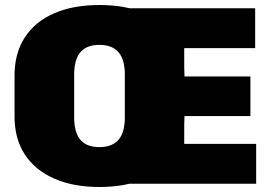

<svg xmlns="http://www.w3.org/2000/svg" viewBox="-20 -733 1071 766"><path d="M377 13Q271 13 195 -21Q119 -55 78.5 -117.5Q38 -180 38 -268V-432Q38 -520 78.5 -583Q119 -646 195 -679.5Q271 -713 377 -713Q483 -713 559 -679.5Q635 -646 675.5 -583Q716 -520 716 -432V-268Q716 -180 675.5 -117.5Q635 -55 559 -21Q483 13 377 13ZM377 -146Q427 -146 452.5 -175Q478 -204 478 -264V-436Q478 -496 452.5 -525Q427 -554 377 -554Q326 -554 301 -525Q276 -496 276 -436V-264Q276 -204 301 -175Q326 -146 377 -146ZM663 -159H1002V0H478V-700H998V-541H663L715 -664V-340L663 -428H979V-270H663L715 -358V-36Z"/></svg>

Font: Pathway Extreme SemiCondensed Black
Style: Regular
Weight: 900
Width: 4
Version: Version 1.001;gftools[0.9.26]